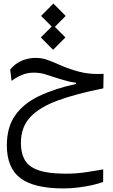

<svg xmlns="http://www.w3.org/2000/svg" viewBox="-20 -740 626 1068"><path d="M332.5 308.1Q170.4 308.1 94.2 251.5Q18.1 194.8 18.1 67.9Q18.1 -31.7 64 -97.7Q109.9 -163.6 196 -205.1Q282.2 -246.6 402.3 -272.9V-279.8Q381.3 -282.2 360.4 -287.4Q339.4 -292.5 307.6 -302.2Q266.6 -315.4 235.1 -325.7Q203.6 -335.9 167.5 -335.9Q131.8 -335.9 101.1 -322.8Q70.3 -309.6 44.4 -290L36.6 -353.5Q65.4 -387.7 102.1 -402.8Q138.7 -418 177.7 -418Q213.4 -418 245.6 -406.2Q277.8 -394.5 313.2 -378.4Q348.6 -362.3 393.6 -348.6Q424.3 -339.4 447.8 -335Q471.2 -330.6 496.3 -329.3Q521.5 -328.1 556.2 -329.1L554.7 -248.5Q405.3 -218.8 303 -181.6Q200.7 -144.5 148.4 -88.6Q96.2 -32.7 96.2 54.7Q96.2 112.3 118.4 150.4Q140.6 188.5 194.8 207.3Q249 226.1 345.7 226.1Q404.3 226.1 458 218Q511.7 210 554.2 202.1L553.7 272Q529.8 281.2 493.2 289.6Q456.5 297.9 414.8 303Q373 308.1 332.5 308.1ZM275.4 -462.9 207 -531.7 267.6 -592.3 208.5 -651.4 276.9 -720.2 345.2 -651.4 285.2 -590.8 343.8 -531.7Z"/></svg>

Font: Cascadia Mono NF SemiLight
Style: Regular
Weight: 350
Monospace: yes
Designer: Aaron Bell
Foundry: Saja Typeworks
Version: Version 2404.023; ttfautohint (v1.8.4)